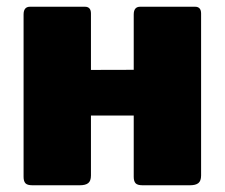

<svg xmlns="http://www.w3.org/2000/svg" viewBox="-20 -550 667 570"><path d="M250 -510V-29Q250 -13 242 -6.5Q234 0 217 0H76Q61 0 55.5 -6Q50 -12 50 -25V-507Q50 -530 69 -530H232Q250 -530 250 -510ZM577 -510V-29Q577 -13 569 -6.5Q561 0 544 0H403Q388 0 382.5 -6Q377 -12 377 -25V-507Q377 -530 396 -530H559Q577 -530 577 -510ZM98 -207Q74 -207 74 -229V-323Q74 -342 96 -342L475 -343Q497 -343 497 -324V-229Q497 -207 472 -207Z"/></svg>

Font: Libre Franklin Black
Style: Regular
Weight: 900
Designer: Pablo Impallari, Rodrigo Fuenzalida, Nhung Nguyen
Foundry: Impallari Type
Version: Version 3.000